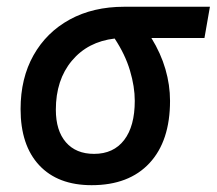

<svg xmlns="http://www.w3.org/2000/svg" viewBox="-20 -539 642 569"><path d="M251.5 9.8Q151.4 9.8 96.2 -49.3Q41 -108.4 41 -215.8Q41 -307.1 79.3 -375.2Q117.7 -443.4 186.8 -481.2Q255.9 -519 348.1 -519H602.1L585.9 -426.3H428.7Q456.5 -381.3 470.2 -334.2Q483.9 -287.1 483.9 -240.2Q483.9 -121.1 423.1 -55.7Q362.3 9.8 251.5 9.8ZM319.8 -424.8Q240.2 -415.5 192.9 -358.9Q145.5 -302.2 145.5 -213.9Q145.5 -151.9 175.3 -117.4Q205.1 -83 258.8 -83Q316.4 -83 347.9 -124Q379.4 -165 379.4 -240.2Q379.4 -282.2 365.2 -329.8Q351.1 -377.4 319.8 -424.8Z"/></svg>

Font: Cascadia Code NF
Style: Italic
Weight: 400
Italic angle: -10°
Monospace: yes
Designer: Aaron Bell
Foundry: Saja Typeworks
Version: Version 2404.023; ttfautohint (v1.8.4)